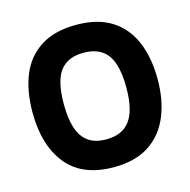

<svg xmlns="http://www.w3.org/2000/svg" viewBox="-91 -662 757 765"><g transform="rotate(-15 288.0 -279.5)"><path d="M288 14Q158 14 94 -65.5Q30 -145 30 -280Q30 -369 57 -434.5Q84 -500 141.5 -536.5Q199 -573 288 -573Q376 -573 433 -537Q490 -501 518 -435Q546 -369 546 -280Q546 -193 518 -126.5Q490 -60 433 -23Q376 14 288 14ZM287 -101Q354 -101 385.5 -144.5Q417 -188 417 -280Q417 -341 403.5 -380.5Q390 -420 361 -439Q332 -458 287 -458Q222 -458 190.5 -416.5Q159 -375 159 -280Q159 -219 172.5 -179.5Q186 -140 214 -120.5Q242 -101 287 -101Z"/></g></svg>

Font: Darker Grotesque Light Black
Style: Regular
Weight: 900
Version: Version 1.000;gftools[0.9.28]